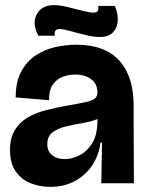

<svg xmlns="http://www.w3.org/2000/svg" viewBox="-20 -713 573 747"><path d="M176 14Q135 14 99.5 0Q64 -14 41.5 -45.5Q19 -77 19 -130Q19 -177 38 -207.5Q57 -238 88 -256Q119 -274 157.5 -284Q196 -294 235 -301Q288 -310 314.5 -316Q341 -322 350 -330.5Q359 -339 359 -354Q359 -387 334.5 -405Q310 -423 273 -423Q249 -423 225 -414.5Q201 -406 185.5 -384Q170 -362 171 -323L41 -334Q41 -394 62 -433.5Q83 -473 117.5 -496.5Q152 -520 194 -529.5Q236 -539 277 -539Q388 -539 444 -477.5Q500 -416 500 -301V-206Q500 -155 500.5 -103Q501 -51 501 0H374Q375 -38 375.5 -76.5Q376 -115 377 -158H371Q365 -110 339.5 -71Q314 -32 272 -9Q230 14 176 14ZM232 -94Q260 -94 289 -108.5Q318 -123 338.5 -155.5Q359 -188 359 -243V-250Q336 -240 303 -234.5Q270 -229 238 -221.5Q206 -214 185 -198.5Q164 -183 164 -152Q164 -124 183 -109Q202 -94 232 -94ZM369 -569Q345 -569 314 -576.5Q283 -584 255 -592Q227 -600 213 -600Q198 -600 194.5 -592Q191 -584 194 -574H129Q104 -622 123 -657.5Q142 -693 190 -693Q213 -693 243.5 -685.5Q274 -678 301.5 -671Q329 -664 343 -664Q358 -664 361 -671.5Q364 -679 362 -690H427Q440 -659 438 -631.5Q436 -604 419 -586.5Q402 -569 369 -569Z"/></svg>

Font: Bricolage Grotesque 96pt Bricolage Grotesque 48pt Regular
Style: Bold
Weight: 700
Designer: Mathieu Triay
Foundry: Atelier Triay
Version: Version 1.001; ttfautohint (v1.8.4.7-5d5b);gftools[0.9.33.de